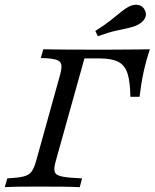

<svg xmlns="http://www.w3.org/2000/svg" viewBox="-27 -775 641 795"><path d="M-7.3 0 3.2 -36.3Q46.8 -38.7 69.4 -44Q91.9 -49.2 102.8 -63.3Q113.7 -77.4 121.8 -105.6L221.8 -465.3Q229.8 -494.4 226.6 -508.5Q223.4 -522.6 204 -528.2Q184.7 -533.9 141.9 -534.7L152.4 -571Q183.1 -570.2 233.1 -569.8Q283.1 -569.4 352.4 -569.4Q388.7 -569.4 422.2 -569.4Q455.6 -569.4 485.9 -569.8Q516.1 -570.2 542.7 -570.2Q569.4 -570.2 593.5 -571Q578.2 -525 567.7 -477.4Q557.3 -429.8 550.8 -374.2H512.9Q512.1 -435.5 501.2 -470.2Q490.3 -504.8 462.9 -519Q435.5 -533.1 384.7 -533.1H322.6L203.2 -105.6Q195.2 -77.4 199.6 -63.3Q204 -49.2 230.2 -44Q256.5 -38.7 312.9 -36.3L303.2 0Q274.2 -1.6 231 -2Q187.9 -2.4 133.9 -2.4Q91.1 -2.4 54.8 -2Q18.5 -1.6 -7.3 0ZM378.2 -625 367.7 -646.8Q407.3 -671.8 431.9 -691.5Q456.5 -711.3 473.8 -725.4Q491.1 -739.5 506.5 -747.6Q527.4 -758.1 546 -754.4Q564.5 -750.8 572.6 -733.1Q581.5 -716.1 573.4 -700Q565.3 -683.9 544.4 -672.6Q529 -664.5 507.3 -659.7Q485.5 -654.8 454 -648Q422.6 -641.1 378.2 -625Z"/></svg>

Font: Playfair 9pt
Style: Italic
Weight: 400
Italic angle: -15.6°
Designer: Claus Eggers Sørensen
Foundry: Claus Eggers Sørensen
Version: Version 2.001;gftools[0.9.30]